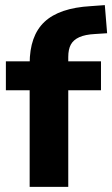

<svg xmlns="http://www.w3.org/2000/svg" viewBox="-20 -731 439 751"><path d="M96 0V-378H3V-491H140L96 -451V-482Q96 -591 154 -645.5Q212 -700 335 -707L390 -711L399 -601L352 -598Q313 -596 290 -585.5Q267 -575 257 -556.5Q247 -538 247 -508V-474L228 -491H375V-378H247V0Z"/></svg>

Font: Nunito Sans 12pt ExtraBold
Style: Regular
Weight: 800
Designer: Vernon Adams
Foundry: Vernon Adams
Version: Version 3.101;gftools[0.9.27]